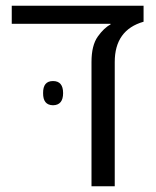

<svg xmlns="http://www.w3.org/2000/svg" viewBox="-20 -650 544 670"><path d="M130.4 -325.2Q129.9 -367.2 165 -367.2Q200.2 -367.2 200.2 -325.2Q200.2 -283.2 165 -282.7Q129.9 -283.2 130.4 -325.2ZM481 -629.9V-574.2Q380.4 -545.4 380.4 -433.6V0H299.3V-433.6Q299.3 -491.7 321.3 -522.5Q343.3 -553.2 365.7 -564.5V-566.9H21V-629.9Z"/></svg>

Font: OpenSansHebrew-Regular
Style: Regular
Weight: 400
Foundry: Ascender Corporation, Yanek Iontef
Version: Version 2.001;PS 002.001;hotconv 1.0.70;makeotf.lib2.5.58329